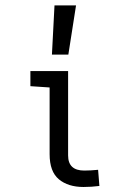

<svg xmlns="http://www.w3.org/2000/svg" viewBox="-20 -708 478 731"><path d="M239.3 -116.2Q239.3 -58.6 300.8 -58.6Q324.2 -58.6 353.5 -61.5L358.4 0Q328.1 3.9 297.9 3.9Q239.3 3.9 204.1 -25.4Q168.9 -54.7 168.9 -121.1V-375L95.7 -379.9V-437.5H239.3ZM269.5 -687.5 240.2 -500H177.7L187.5 -687.5Z"/></svg>

Font: Sudo
Style: Bold
Weight: 700
Monospace: yes
Designer: Jens Kutilek
Foundry: Jens Kutilek
Version: Version 0.040